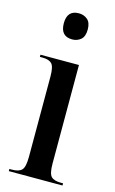

<svg xmlns="http://www.w3.org/2000/svg" viewBox="-118 -805 512 853"><g transform="rotate(15 138.0 -379.0)"><path d="M135 -638Q158 -638 174.5 -652Q191 -666 191 -698Q191 -730 174.5 -744Q158 -758 135 -758Q81 -758 81 -698Q81 -638 135 -638ZM15 0H262V-10H252Q220 -10 207 -23.5Q194 -37 194 -83V-536H17V-526H29Q59 -526 72 -512.5Q85 -499 85 -454V-84Q85 -38 72 -24Q59 -10 27 -10H15Z"/></g></svg>

Font: Noto Serif Display Condensed Semi
Style: Regular
Weight: 600
Width: 3
Designer: Monotype Design Team
Foundry: Monotype Imaging Inc.
Version: Version 1.900